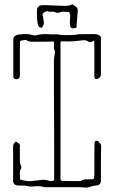

<svg xmlns="http://www.w3.org/2000/svg" viewBox="-20 -858 523 879"><path d="M371 1Q361 0 355 -0.5Q349 -1 344 -1H183Q181 -3 168 -4.5Q155 -6 153 -6Q150 -6 132 -4.5Q114 -3 102 -7Q95 -9 82 -8.5Q69 -8 61 -9Q52 -9 46 -15Q40 -21 40 -30V-189Q40 -191 40.5 -193Q41 -195 42 -197Q43 -200 47.5 -205.5Q52 -211 54 -209Q65 -204 70 -196Q72 -195 71.5 -191.5Q71 -188 71 -184V-122Q71 -110 75 -102Q81 -91 75 -84Q70 -75 71 -61Q72 -47 72 -36Q102 -27 124.5 -29Q147 -31 166.5 -34Q186 -37 206 -30Q209 -29 214 -29Q219 -28 223.5 -30.5Q228 -33 228 -37Q228 -59 228 -102Q228 -145 228 -199.5Q228 -254 227.5 -312.5Q227 -371 227 -425.5Q227 -480 227 -523Q227 -566 227 -588L232 -623Q226 -634 227 -646Q228 -658 226 -669Q223 -668 209 -667.5Q195 -667 178 -667Q161 -667 146 -667Q131 -667 126 -667Q119 -667 113 -668.5Q107 -670 101 -674Q98 -676 90 -674.5Q82 -673 77 -672Q72 -672 72 -667Q72 -665 71.5 -660.5Q71 -656 71 -641.5Q71 -627 71 -596.5Q71 -566 71 -512Q71 -501 63.5 -497.5Q56 -494 48.5 -496.5Q41 -499 41 -506Q41 -528 41 -560Q41 -592 41 -624Q41 -656 41 -677Q41 -689 50.5 -694.5Q60 -700 73 -701Q86 -702 96 -702Q115 -702 125.5 -698Q136 -694 152 -698Q172 -703 198.5 -701.5Q225 -700 242 -701Q253 -698 274 -697.5Q295 -697 314 -698Q333 -699 338 -701Q340 -702 351.5 -701.5Q363 -701 407 -702Q418 -702 427 -699.5Q436 -697 442 -689Q442 -689 442 -685V-518Q442 -508 434.5 -501.5Q427 -495 419.5 -496Q412 -497 412 -509Q412 -563 412 -594Q412 -625 412 -640Q412 -655 411.5 -660Q411 -665 411 -668Q410 -673 405 -670Q402 -667 397 -665.5Q392 -664 387 -666Q376 -674 364 -674Q309 -667 286 -668.5Q263 -670 257 -667Q257 -642 257 -597Q257 -552 257 -494Q257 -436 257 -374Q257 -312 257 -253Q257 -194 257 -146Q257 -98 257 -69Q257 -40 257 -38Q257 -36 259.5 -33Q262 -30 264 -30Q285 -29 307 -29Q329 -29 350 -29Q361 -37 372 -37Q383 -37 394 -37Q405 -37 408.5 -39.5Q412 -42 412 -60Q412 -71 412 -94Q412 -117 412 -142Q412 -167 412.5 -185.5Q413 -204 413 -206Q415 -217 429 -212L443 -195Q442 -155 442 -114Q442 -73 442 -32Q442 -10 420 -9Q407 -8 395.5 -3.5Q384 1 371 1ZM330 -731Q310 -725 305 -732Q300 -739 300 -745Q300 -748 300 -759.5Q300 -771 301 -779Q303 -785 301 -791.5Q299 -798 296 -803Q284 -804 272.5 -804.5Q261 -805 256 -802Q250 -801 246 -799.5Q242 -798 235 -801Q226 -806 214 -804Q205 -803 202 -805.5Q199 -808 191 -806Q184 -804 178 -797.5Q172 -791 177 -783L181 -754Q181 -747 176 -737Q171 -727 160 -734Q154 -738 151.5 -755.5Q149 -773 149 -791.5Q149 -810 150 -817Q150 -822 156.5 -828Q163 -834 168 -834Q176 -835 199.5 -834Q223 -833 247 -832Q271 -831 278 -831Q286 -831 294.5 -832.5Q303 -834 311 -838Q312 -839 324.5 -830Q337 -821 336 -810Z"/></svg>

Font: Sankofa Display
Style: Regular
Weight: 400
Designer: Batsirai Madzonga
Foundry: Batsirai Madzonga
Version: Version 1.000; ttfautohint (v1.8.4.7-5d5b)